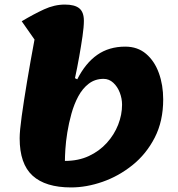

<svg xmlns="http://www.w3.org/2000/svg" viewBox="-20 -795 779 840"><path d="M291 25Q179 25 122.5 -26.5Q66 -78 66 -190Q66 -222 75 -287Q84 -352 98.5 -439Q113 -526 131 -622L75 -702Q127 -733 172.5 -754Q218 -775 264 -775Q307 -775 327 -758.5Q347 -742 347 -704Q347 -678 341 -636.5Q335 -595 326.5 -547Q318 -499 308 -453L318 -448Q354 -519 405.5 -555Q457 -591 528 -591Q582 -591 619 -559.5Q656 -528 675 -475.5Q694 -423 694 -360Q694 -265 657 -193Q620 -121 559.5 -72.5Q499 -24 428.5 0.5Q358 25 291 25ZM264 -91Q323 -91 369 -112.5Q415 -134 447.5 -170Q480 -206 497 -249.5Q514 -293 514 -337Q514 -364 504 -390Q494 -416 475.5 -433Q457 -450 433 -450Q396 -450 368.5 -429Q341 -408 322.5 -373.5Q304 -339 292.5 -297.5Q281 -256 274.5 -215.5Q268 -175 266 -142Q264 -109 264 -91Z"/></svg>

Font: Lemon
Style: Regular
Weight: 400
Designer: Eduardo Rodriguez Tunni
Foundry: Eduardo Rodriguez Tunni
Version: Version 1.003; ttfautohint (v1.8.4.7-5d5b);gftools[0.9.24]